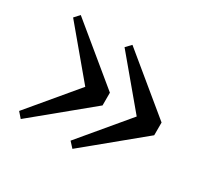

<svg xmlns="http://www.w3.org/2000/svg" viewBox="-104 -642 763 726"><g transform="rotate(30 278.0 -279.0)"><path d="M300.8 -306.6V-251L58.6 -51.8L38.1 -75.2L209 -279.3L38.1 -483.4L58.6 -505.9ZM284.2 -505.9 526.4 -306.6V-251L284.2 -51.8L262.7 -75.2L433.6 -279.3L262.7 -483.4Z"/></g></svg>

Font: GenYoMin TW TTF SemiBold
Style: Regular
Weight: 600
Version: Version 1.300